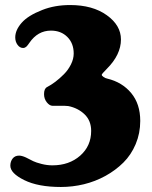

<svg xmlns="http://www.w3.org/2000/svg" viewBox="-20 -644 604 762"><path d="M71.8 -453.6Q58.6 -453.6 49.6 -466.1Q40.5 -478.5 40.5 -495.6Q40.5 -524.4 65.9 -553.5Q91.3 -582.5 147.9 -604.5Q197.3 -624 258.3 -624Q347.7 -624 403.8 -583.7Q460 -543.5 460 -487.3Q460 -426.8 403.8 -370.6Q383.8 -350.6 383.8 -347.2Q383.8 -343.3 390.9 -338.4Q397.9 -333.5 405.8 -332Q464.8 -317.9 500.7 -274.7Q536.6 -231.4 536.6 -164.1Q536.6 -115.2 518.6 -72.3Q500.5 -29.3 469.7 1.2Q439 31.7 398.7 54Q358.4 76.2 313.2 87.2Q268.1 98.1 221.7 98.1Q131.3 98.1 76.2 70.8Q21 43.5 21 13.7Q21 -2.9 30 -14.6Q39.1 -26.4 55.7 -26.4Q66.9 -26.4 83 -19Q101.6 -9.3 112.3 -4.2Q123 1 144.8 6.6Q166.5 12.2 188 12.2Q254.4 12.2 298.1 -26.1Q341.8 -64.5 341.8 -124.5Q341.8 -165 315.7 -190.2Q289.6 -215.3 251 -223.1Q237.8 -224.6 216.1 -224.1Q194.3 -223.6 188 -224.1Q176.3 -224.6 165.5 -238.3Q154.8 -252 154.8 -270.5Q154.8 -292 166.5 -298.3Q182.6 -306.6 199.5 -319.3Q216.3 -332 233.4 -349.1Q250.5 -366.2 261.5 -388.2Q272.5 -410.2 272.5 -431.6Q272.5 -472.2 247.3 -497.3Q222.2 -522.5 182.1 -522.5Q129.9 -522.5 96.7 -474.1Q95.2 -472.2 91.6 -467Q87.9 -461.9 85.9 -460Q84 -458 80.1 -455.8Q76.2 -453.6 71.8 -453.6Z"/></svg>

Font: Cooper*
Style: Bold
Weight: 700
Designer: Owen Earl
Foundry: indestructible type*
Version: Version 0.001